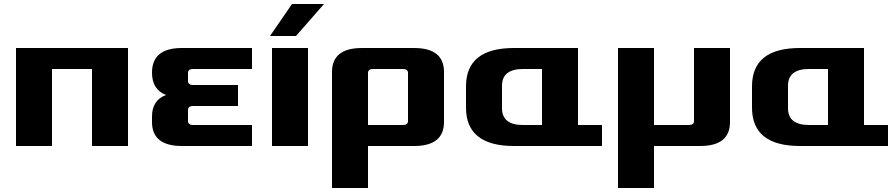

<svg xmlns="http://www.w3.org/2000/svg" viewBox="-20 -730 4480 960"><path d="M60 0V-490H620V0H440V-385H240V0Z M740 -120V-147Q740 -229 810 -255Q740 -282 740 -367Q740 -490 890 -490H1240V-385H945Q920 -385 920 -365V-325Q920 -305 945 -305H1170V-200H945Q920 -200 920 -180V-125Q920 -105 945 -105H1240V0H890Q740 0 740 -120Z M1340 0V-490H1520V0ZM1330 -550 1440 -710H1600L1460 -550Z M1640 210V-370Q1640 -490 1790 -490H2050Q2200 -490 2200 -370V-120Q2200 0 2050 0H1820V210ZM1820 -105H1995Q2020 -105 2020 -125V-365Q2020 -385 1995 -385H1845Q1820 -385 1820 -365Z M2310 -192V-298Q2310 -490 2550 -490H2870V-105H2990V0H2550Q2310 0 2310 -192ZM2490 -189Q2490 -105 2595 -105H2690V-385H2595Q2490 -385 2490 -301Z M3070 210V-490H3250V-105H3425Q3450 -105 3450 -125V-490H3630V-120Q3630 0 3480 0H3250V210Z M3740 -192V-298Q3740 -490 3980 -490H4300V-105H4420V0H3980Q3740 0 3740 -192ZM3920 -189Q3920 -105 4025 -105H4120V-385H4025Q3920 -385 3920 -301Z"/></svg>

Font: Xolonium
Style: Bold
Weight: 700
Designer: Severin Meyer
Version: Version 4.2